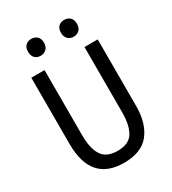

<svg xmlns="http://www.w3.org/2000/svg" viewBox="-219 -1032 1038 1157"><g transform="rotate(-30 300.0 -453.5)"><path d="M69 -254V-714H161V-259Q161 -168 192.5 -120Q224 -72 300 -72Q379 -72 409 -121Q439 -170 439 -260V-714H531V-252Q531 -131 475.5 -60.5Q420 10 298 10Q69 10 69 -254ZM130 -859Q130 -888 145.5 -902.5Q161 -917 185 -917Q209 -917 225 -902.5Q241 -888 241 -859Q241 -831 224.5 -815.5Q208 -800 185 -800Q161 -800 145.5 -815Q130 -830 130 -859ZM359 -859Q359 -888 374.5 -902.5Q390 -917 414 -917Q438 -917 454 -902.5Q470 -888 470 -859Q470 -830 454 -815Q438 -800 414 -800Q391 -800 375 -815.5Q359 -831 359 -859Z"/></g></svg>

Font: Noto Sans Mono UI
Style: Regular
Weight: 400
Monospace: yes
Designer: Monotype Design team
Foundry: Monotype Imaging Inc.
Version: Version 1.000